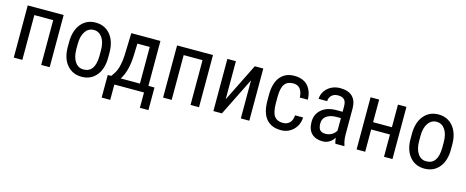

<svg xmlns="http://www.w3.org/2000/svg" viewBox="-38 -1131 4558 1878"><g transform="rotate(15 2241.0 -191.5)"><path d="M436 0H350.1V-453.6H159.2V0H72.3V-528.3H436Z M642.1 -238.8Q642.1 -157.2 674.3 -110.4Q706.5 -63.5 760.3 -64Q874.5 -64 877.9 -229V-288.6Q877.9 -370.1 845.7 -417Q813.5 -463.9 759.8 -463.9Q706.5 -463.9 674.3 -417Q642.1 -370.1 642.1 -289.1ZM555.7 -288.6Q556.2 -403.3 611.8 -470.7Q667.5 -538.1 759.3 -538.1Q851.1 -538.1 906.7 -472.7Q962.4 -407.2 964.4 -294.4V-238.8Q964.4 -124 908.7 -57.1Q853 9.8 760.7 9.8Q668.5 9.8 612.8 -55.2Q557.1 -120.1 555.7 -231Z M1330.1 -73.7V-444.8H1205.1L1200.7 -315.9Q1193.8 -161.6 1135.7 -73.7ZM1416 -528.3V-73.7H1477.5V155.3H1391.1V0H1090.8V155.3H1003.9L1004.4 -73.7H1039.6L1065.4 -110.8Q1107.4 -175.3 1113.8 -300.8L1121.1 -528.3Z M1948.2 0H1862.3V-453.6H1671.4V0H1584.5V-528.3H1948.2Z M2457.5 -528.3V0H2371.6V-385.3L2180.2 0H2093.8V-528.3H2180.2V-142.6L2371.6 -528.3Z M2778.3 -463.9Q2720.7 -463.9 2692.9 -426Q2665 -388.2 2664.1 -301.8V-234.4Q2664.1 -141.1 2691.7 -102.5Q2719.2 -64 2778.8 -64Q2821.8 -64 2847.7 -90.6Q2873.5 -117.2 2876 -166.5H2957.5Q2954.6 -90.3 2903.6 -40.3Q2852.5 9.8 2778.8 9.8Q2680.7 9.8 2629.2 -52Q2577.6 -113.8 2577.6 -235.8V-293.9Q2577.6 -413.6 2628.9 -475.8Q2680.2 -538.1 2770 -538.1Q2859.9 -538.1 2907.2 -486.8Q2954.6 -435.5 2957.5 -346.7H2876Q2870.1 -463.9 2778.3 -463.9Z M3208.5 -68.8Q3245.6 -68.8 3274.4 -86.4Q3303.2 -104 3316.4 -130.4V-256.3H3267.6Q3206.1 -254.9 3170.4 -228.5Q3134.8 -202.1 3134.8 -155.8Q3134.8 -109.4 3152.8 -88.9Q3171.4 -68.4 3208.5 -68.8ZM3088.4 -30.3Q3048.3 -70.3 3048.3 -147.5Q3048.3 -224.6 3103 -272Q3157.7 -319.3 3252.9 -320.3H3316.4V-376.5Q3316.4 -423.8 3295.4 -443.8Q3274.4 -463.9 3233.4 -463.9Q3192.4 -463.9 3168 -440.4Q3143.6 -417 3143.6 -381.8H3057.1Q3057.1 -421.9 3081.1 -459Q3105 -496.1 3145.5 -517.1Q3186 -538.1 3235.8 -538.1Q3316.9 -538.1 3358.9 -498Q3400.9 -458 3402.3 -380.4V-113.8Q3402.8 -52.7 3418.9 -7.8V0H3329.1Q3321.3 -17.1 3317.9 -57.6Q3272 9.8 3200.7 9.8Q3129.4 9.8 3088.4 -30.3Z M3907.2 0H3821.3V-225.6H3630.9V0H3543.9V-528.3H3630.9V-299.3H3821.3V-528.3H3907.2Z M4113.3 -238.8Q4113.3 -157.2 4145.5 -110.4Q4177.7 -63.5 4231.4 -64Q4345.7 -64 4349.1 -229V-288.6Q4349.1 -370.1 4316.9 -417Q4284.7 -463.9 4231 -463.9Q4177.7 -463.9 4145.5 -417Q4113.3 -370.1 4113.3 -289.1ZM4026.9 -288.6Q4027.3 -403.3 4083 -470.7Q4138.7 -538.1 4230.5 -538.1Q4322.3 -538.1 4377.9 -472.7Q4433.6 -407.2 4435.5 -294.4V-238.8Q4435.5 -124 4379.9 -57.1Q4324.2 9.8 4231.9 9.8Q4139.6 9.8 4084 -55.2Q4028.3 -120.1 4026.9 -231Z"/></g></svg>

Font: RobotoCondensed-Regular
Style: Regular
Weight: 400
Designer: Google
Version: Version 2.001201; 2014